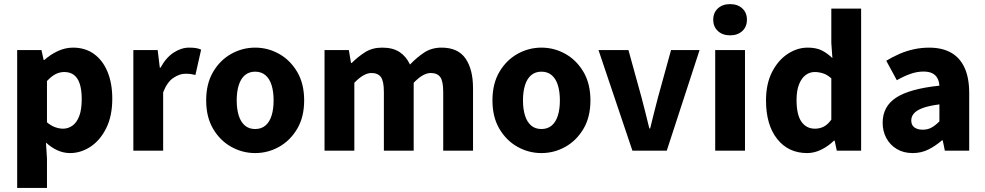

<svg xmlns="http://www.w3.org/2000/svg" viewBox="-20 -743 4859 947"><path d="M64.7 184.1V-496.1H184.6L195.2 -447.3H198.9Q228.3 -473.8 265 -491Q301.7 -508.1 340.1 -508.1Q400.2 -508.1 443.5 -476.9Q486.8 -445.7 510.3 -389Q533.8 -332.4 533.8 -255.9Q533.8 -170.8 503.9 -110.8Q474 -50.8 426.4 -19.4Q378.8 12 325.1 12Q293.6 12 263.5 -1.5Q233.4 -15.1 206.7 -39.8L211.7 38.7V184.1ZM290.8 -108.3Q316.5 -108.3 337.5 -123.4Q358.6 -138.4 370.9 -170.7Q383.1 -202.9 383.1 -254.2Q383.1 -298.8 373.7 -328.4Q364.3 -358 345.3 -372.9Q326.3 -387.8 296.9 -387.8Q274.8 -387.8 254.4 -377.5Q234 -367.1 211.7 -343.4V-139.7Q231.8 -122.6 252.3 -115.5Q272.7 -108.3 290.8 -108.3Z M637.7 0V-496.1H757.6L768.2 -409.4H771.9Q799 -459.2 836.7 -483.7Q874.4 -508.1 912.8 -508.1Q933.9 -508.1 947.8 -505.7Q961.6 -503.3 972 -498.1L943.9 -373.3Q931.6 -376.3 921 -377.8Q910.4 -379.3 894 -379.3Q865.9 -379.3 835.3 -359Q804.6 -338.7 784.7 -287.5V0Z M1238.5 12Q1175.8 12 1120.7 -18.7Q1065.6 -49.5 1031.2 -107.5Q996.9 -165.6 996.9 -247.9Q996.9 -330.4 1031.2 -388.5Q1065.6 -446.7 1120.7 -477.4Q1175.8 -508.1 1238.5 -508.1Q1301.3 -508.1 1356.3 -477.4Q1411.3 -446.7 1445.8 -388.5Q1480.2 -330.4 1480.2 -247.9Q1480.2 -165.6 1445.8 -107.5Q1411.3 -49.5 1356.3 -18.7Q1301.3 12 1238.5 12ZM1238.5 -106.6Q1268.9 -106.6 1289.3 -123.9Q1309.7 -141.2 1319.6 -173.1Q1329.5 -205 1329.5 -247.9Q1329.5 -290.8 1319.6 -322.8Q1309.7 -354.7 1289.3 -372.1Q1268.9 -389.5 1238.5 -389.5Q1208.1 -389.5 1187.8 -372.1Q1167.5 -354.7 1157.5 -322.8Q1147.5 -290.8 1147.5 -247.9Q1147.5 -205 1157.5 -173.1Q1167.5 -141.2 1187.8 -123.9Q1208.1 -106.6 1238.5 -106.6Z M1580.7 0V-496.1H1700.6L1711.2 -432.5H1714.9Q1745.4 -463.1 1780.9 -485.6Q1816.3 -508.1 1865.2 -508.1Q1917.6 -508.1 1950.6 -486.4Q1983.6 -464.7 2002.2 -424.6Q2035.1 -459.2 2072 -483.7Q2108.9 -508.1 2157.9 -508.1Q2238.8 -508.1 2276 -454.6Q2313.1 -401 2313.1 -308V0H2166.1V-289.2Q2166.1 -342.8 2151.4 -362.9Q2136.6 -382.9 2104.8 -382.9Q2086.1 -382.9 2065.2 -371.3Q2044.3 -359.6 2020.4 -334.7V0H1873.4V-289.2Q1873.4 -342.8 1858.7 -362.9Q1843.9 -382.9 1812.1 -382.9Q1773.8 -382.9 1727.7 -334.7V0Z M2650.5 12Q2587.8 12 2532.7 -18.7Q2477.6 -49.5 2443.2 -107.5Q2408.9 -165.6 2408.9 -247.9Q2408.9 -330.4 2443.2 -388.5Q2477.6 -446.7 2532.7 -477.4Q2587.8 -508.1 2650.5 -508.1Q2713.3 -508.1 2768.3 -477.4Q2823.3 -446.7 2857.8 -388.5Q2892.2 -330.4 2892.2 -247.9Q2892.2 -165.6 2857.8 -107.5Q2823.3 -49.5 2768.3 -18.7Q2713.3 12 2650.5 12ZM2650.5 -106.6Q2680.9 -106.6 2701.3 -123.9Q2721.7 -141.2 2731.6 -173.1Q2741.5 -205 2741.5 -247.9Q2741.5 -290.8 2731.6 -322.8Q2721.7 -354.7 2701.3 -372.1Q2680.9 -389.5 2650.5 -389.5Q2620.1 -389.5 2599.8 -372.1Q2579.5 -354.7 2569.5 -322.8Q2559.5 -290.8 2559.5 -247.9Q2559.5 -205 2569.5 -173.1Q2579.5 -141.2 2599.8 -123.9Q2620.1 -106.6 2650.5 -106.6Z M3099.2 0 2932 -496.1H3079.7L3144.3 -261.9Q3153.8 -225.5 3163.5 -187.2Q3173.2 -148.9 3182.7 -109.5H3186.7Q3196.3 -148.9 3206 -187.2Q3215.7 -225.5 3225.2 -261.9L3289.8 -496.1H3430.5L3268.7 0Z M3507.6 0V-496H3654.5V0ZM3581 -568.7Q3544.1 -568.7 3521 -589.8Q3497.9 -610.9 3497.9 -645.9Q3497.9 -680.7 3521 -701.7Q3544.1 -722.7 3581 -722.7Q3618.1 -722.7 3641.1 -701.7Q3664.1 -680.7 3664.1 -645.9Q3664.1 -610.9 3641.1 -589.8Q3618.1 -568.7 3581 -568.7Z M3961.1 12Q3868.6 12 3813.4 -57.4Q3758.2 -126.9 3758.2 -247.9Q3758.2 -329 3787.7 -387.2Q3817.2 -445.3 3864.4 -476.7Q3911.7 -508.1 3963.9 -508.1Q4005.5 -508.1 4033.2 -494.3Q4060.9 -480.4 4085.6 -456.4L4080.3 -531.5V-700.6H4227.3V0H4107.3L4096.7 -49.2H4093.1Q4067.2 -23.3 4032.2 -5.6Q3997.1 12 3961.1 12ZM3999.4 -108.3Q4023.2 -108.3 4042.9 -118.3Q4062.5 -128.4 4080.3 -152.7V-356.4Q4060.9 -374.3 4039.9 -381.1Q4018.9 -387.8 3998.2 -387.8Q3974.4 -387.8 3954.1 -373.1Q3933.7 -358.3 3921.3 -327.5Q3908.8 -296.7 3908.8 -249.5Q3908.8 -176.9 3933 -142.6Q3957.1 -108.3 3999.4 -108.3Z M4481.8 12Q4436.5 12 4403.2 -8Q4370 -27.9 4351.7 -61.8Q4333.5 -95.7 4333.5 -137.6Q4333.5 -217.8 4399.9 -261.4Q4466.4 -305 4613.4 -320.5Q4611.9 -341.6 4603.7 -357.2Q4595.4 -372.9 4578.5 -381.5Q4561.5 -390.1 4534.6 -390.1Q4503.7 -390.1 4471.7 -379Q4439.7 -368 4403.4 -347.4L4351.3 -443.4Q4382.8 -462.6 4417 -477.4Q4451.2 -492.2 4487.8 -500.1Q4524.4 -508 4563.4 -508Q4626.6 -508 4670.5 -483.5Q4714.3 -459 4737.3 -409.3Q4760.4 -359.6 4760.4 -283.3V0H4640.2L4629.9 -50.6H4625.9Q4594.2 -23.2 4559.1 -5.6Q4524.1 12 4481.8 12ZM4531.2 -103.3Q4556.2 -103.3 4575.2 -114.1Q4594.3 -124.9 4613.4 -144.3V-228.2Q4561 -221.3 4530.7 -210Q4500.4 -198.6 4487.5 -183.2Q4474.6 -167.8 4474.6 -149Q4474.6 -125.8 4490.2 -114.5Q4505.7 -103.3 4531.2 -103.3Z"/></svg>

Font: Source Sans 3 VF
Style: Regular
Weight: 200
Designer: Paul D. Hunt
Foundry: Adobe
Version: Version 3.046;hotconv 1.0.118;makeotfexe 2.5.65603